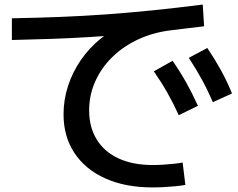

<svg xmlns="http://www.w3.org/2000/svg" viewBox="-20 -775 1040 840"><path d="M648 45Q528 45 440.5 5.5Q353 -34 305.5 -106Q258 -178 258 -275Q258 -338 277.5 -398.5Q297 -459 333.5 -512Q370 -565 420 -605.5Q470 -646 530 -670L539 -625Q455 -618 373.5 -613Q292 -608 208 -605Q124 -602 32 -600V-695Q144 -697 244.5 -701Q345 -705 443 -712Q541 -719 645 -729.5Q749 -740 867 -755L873 -660Q836 -656 801.5 -651.5Q767 -647 732 -643Q653 -634 586.5 -603.5Q520 -573 471.5 -525.5Q423 -478 396.5 -418.5Q370 -359 370 -292Q370 -219 403 -165Q436 -111 498.5 -82Q561 -53 649 -53Q670 -53 694 -54.5Q718 -56 741 -58.5Q764 -61 779 -64L791 34Q775 37 750.5 39.5Q726 42 699 43.5Q672 45 648 45ZM762 -271Q739 -322 713 -368Q687 -414 653 -463L735 -509Q769 -460 795.5 -412.5Q822 -365 846 -312ZM911 -328Q889 -380 863.5 -426.5Q838 -473 806 -522L887 -565Q920 -516 946.5 -468Q973 -420 995 -366Z"/></svg>

Font: M PLUS 2 Medium
Style: Regular
Weight: 500
Designer: Coji Morishita
Foundry: UNDERFOREST DESIGN
Version: Version 1.001